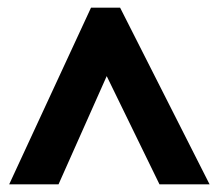

<svg xmlns="http://www.w3.org/2000/svg" viewBox="-20 -736 569 502"><path d="M4 -254H133L259 -537L397 -254H528L294 -716H218Z"/></svg>

Font: Noto Sans Thai Looped SemiCondensed ExtraBold
Style: Regular
Weight: 800
Width: 4
Designer: Sasikarn Vongin, Ben Mitchell
Foundry: The Fontpad Ltd
Version: Version 1.001